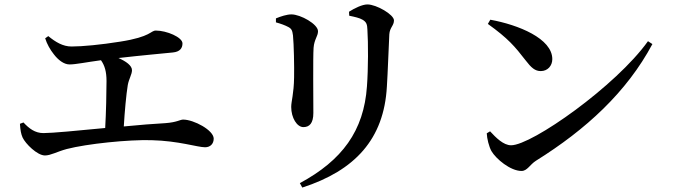

<svg xmlns="http://www.w3.org/2000/svg" viewBox="-20 -784 3040 867"><path d="M70 -225C72 -195 75 -179 82 -163C95 -135 148 -82 183 -82C209 -82 237 -99 281 -111C374 -135 561 -154 664 -151C787 -148 872 -119 906 -119C930 -119 945 -135 945 -158C945 -196 855 -244 807 -244C793 -244 780 -232 728 -228C676 -225 609 -220 539 -213C543 -281 550 -357 557 -400C562 -428 576 -448 576 -467C576 -488 549 -507 515 -522C619 -534 722 -543 760 -547C793 -550 804 -567 804 -588C804 -616 732 -646 684 -646C659 -646 664 -618 523 -596C436 -582 352 -574 303 -574C264 -574 231 -594 198 -621L184 -611C192 -585 207 -559 223 -539C242 -514 268 -493 294 -493C322 -493 369 -503 436 -512C453 -488 461 -460 461 -418C461 -368 459 -274 455 -206C331 -194 215 -183 176 -183C138 -183 111 -204 86 -231Z M1345 63C1583 -14 1714 -156 1727 -393C1731 -454 1735 -570 1738 -629C1740 -660 1759 -668 1759 -692C1759 -718 1680 -764 1639 -764C1616 -764 1581 -747 1556 -731L1557 -713C1581 -708 1604 -703 1617 -695C1636 -684 1638 -672 1639 -651C1643 -589 1643 -475 1637 -394C1623 -193 1525 -60 1334 43ZM1226 -683C1248 -677 1267 -670 1282 -662C1297 -654 1300 -646 1303 -624C1307 -585 1309 -483 1308 -435C1307 -360 1295 -327 1295 -301C1295 -252 1321 -210 1350 -210C1377 -210 1395 -227 1395 -274C1395 -330 1393 -525 1396 -568C1399 -607 1416 -620 1416 -643C1416 -675 1337 -719 1296 -719C1275 -719 1248 -710 1226 -701Z M2194 -695 2183 -676C2275 -610 2305 -574 2353 -512C2379 -478 2396 -463 2422 -463C2453 -463 2474 -487 2474 -517C2474 -610 2321 -672 2194 -695ZM2906 -598C2763 -397 2382 -128 2288 -128C2253 -128 2219 -163 2193 -191L2178 -182C2179 -158 2188 -122 2199 -102C2220 -66 2285 -12 2335 -12C2361 -12 2373 -41 2400 -58C2626 -199 2810 -368 2926 -585Z"/></svg>

Font: Noto Serif CJK KR SemiBold
Style: Regular
Weight: 600
Designer: Ryoko NISHIZUKA 西塚涼子 (kana & ideographs); Frank Grießhammer (Latin, Greek & Cyrillic); Wenlong ZHANG 张文龙 (bopomofo); San
Foundry: Adobe
Version: Version 2.001;hotconv 1.1.0;makeotfexe 2.6.0